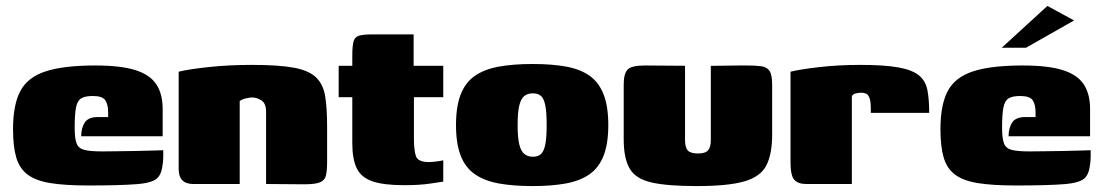

<svg xmlns="http://www.w3.org/2000/svg" viewBox="-20 -621 3719 648"><path d="M278 5Q200 5 150.5 -3Q101 -11 73.5 -31.5Q46 -52 35 -89Q24 -126 24 -185Q24 -267 48.5 -313.5Q73 -360 133.5 -380Q194 -400 302 -400Q387 -400 436.5 -384.5Q486 -369 507.5 -336.5Q529 -304 529 -253V-161H254Q254 -189 266 -207.5Q278 -226 311 -226H345V-242Q345 -268 335.5 -282.5Q326 -297 293 -297Q267 -297 254 -289Q241 -281 236.5 -258Q232 -235 232 -189Q232 -154 238.5 -137Q245 -120 265 -115Q285 -110 325 -110Q341 -110 373 -110.5Q405 -111 440 -111.5Q475 -112 501 -113Q527 -114 531 -114V-91Q531 -74 527 -53.5Q523 -33 513 -22Q498 -4 442 0.5Q386 5 278 5Z M632 0Q583 0 583 -51V-379Q614 -387 682.5 -394.5Q751 -402 831 -402Q921 -402 972 -392.5Q1023 -383 1047 -359.5Q1071 -336 1077.5 -296Q1084 -256 1084 -194V-75Q1084 -45 1080 -28.5Q1076 -12 1059.5 -5.5Q1043 1 1007 1L878 0V-244Q878 -272 862.5 -282Q847 -292 832 -292Q825 -292 817 -290.5Q809 -289 801.5 -286.5Q794 -284 789 -280V0Z M1344 4Q1275 4 1237 -9Q1199 -22 1184 -53Q1169 -84 1169 -138V-293H1123V-399H1169V-435Q1169 -467 1173.5 -482Q1178 -497 1193 -501Q1208 -505 1240 -505H1376Q1376 -499 1376 -493.5Q1376 -488 1376 -482V-399H1476V-293H1377V-153Q1377 -113 1384 -93.5Q1391 -74 1428 -74Q1436 -74 1452.5 -76Q1469 -78 1476 -80V-8Q1468 -7 1432.5 -1.5Q1397 4 1344 4Z M1778 7Q1711 7 1662.5 -2Q1614 -11 1582 -33.5Q1550 -56 1534.5 -96.5Q1519 -137 1519 -199Q1519 -261 1534.5 -301.5Q1550 -342 1582 -364.5Q1614 -387 1662.5 -396Q1711 -405 1778 -405Q1844 -405 1892 -396Q1940 -387 1971 -364.5Q2002 -342 2017.5 -301.5Q2033 -261 2033 -199Q2033 -137 2017.5 -96.5Q2002 -56 1970.5 -33.5Q1939 -11 1891 -2Q1843 7 1778 7ZM1778 -92Q1796 -92 1806 -101.5Q1816 -111 1820.5 -134Q1825 -157 1825 -199Q1825 -241 1820.5 -264.5Q1816 -288 1806 -297Q1796 -306 1778 -306Q1761 -306 1749.5 -297Q1738 -288 1732.5 -264.5Q1727 -241 1727 -199Q1727 -157 1732.5 -134Q1738 -111 1749.5 -101.5Q1761 -92 1778 -92Z M2292 -399V-149Q2292 -123 2301.5 -113Q2311 -103 2336 -103Q2361 -103 2370 -114Q2379 -125 2379 -147V-399Q2380 -399 2397 -399Q2414 -399 2436 -399.5Q2458 -400 2476.5 -400Q2495 -400 2499 -400Q2530 -400 2549 -397.5Q2568 -395 2577 -382Q2586 -369 2586 -335V-167Q2586 -100 2566 -62Q2546 -24 2491 -8.5Q2436 7 2332 7Q2233 7 2179.5 -5Q2126 -17 2105.5 -51.5Q2085 -86 2085 -151V-335Q2085 -373 2098.5 -386.5Q2112 -400 2157 -400Q2191 -400 2224.5 -399.5Q2258 -399 2292 -399Z M2855 0H2701Q2673 0 2660.5 -14.5Q2648 -29 2648 -73V-379Q2680 -387 2745 -394.5Q2810 -402 2883 -402Q2965 -402 3012 -393.5Q3059 -385 3081.5 -366.5Q3104 -348 3110 -317Q3116 -286 3116 -240H2919V-254Q2919 -279 2914.5 -290.5Q2910 -302 2903 -305Q2896 -308 2887 -308Q2875 -308 2865.5 -305Q2856 -302 2855 -294Z M3408 5Q3330 5 3280.5 -3Q3231 -11 3203.5 -31.5Q3176 -52 3165 -89Q3154 -126 3154 -185Q3154 -267 3178.5 -313.5Q3203 -360 3263.5 -380Q3324 -400 3432 -400Q3517 -400 3566.5 -384.5Q3616 -369 3637.5 -336.5Q3659 -304 3659 -253V-161H3384Q3384 -189 3396 -207.5Q3408 -226 3441 -226H3475V-242Q3475 -268 3465.5 -282.5Q3456 -297 3423 -297Q3397 -297 3384 -289Q3371 -281 3366.5 -258Q3362 -235 3362 -189Q3362 -154 3368.5 -137Q3375 -120 3395 -115Q3415 -110 3455 -110Q3471 -110 3503 -110.5Q3535 -111 3570 -111.5Q3605 -112 3631 -113Q3657 -114 3661 -114V-91Q3661 -74 3657 -53.5Q3653 -33 3643 -22Q3628 -4 3572 0.5Q3516 5 3408 5ZM3361 -460 3515 -601 3605 -552 3443 -460Z"/></svg>

Font: Genos Black
Style: Regular
Weight: 900
Designer: Robert E. Leuschke
Foundry: Robert E. Leuschke
Version: Version 1.010